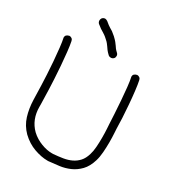

<svg xmlns="http://www.w3.org/2000/svg" viewBox="-224 -1073 1108 1220"><g transform="rotate(30 329.5 -463.5)"><path d="M566.4 -715.8Q572.3 -688.5 577.6 -643.1Q583 -597.7 586.9 -548.3Q590.8 -499 593.3 -453.1Q595.7 -407.2 595.7 -378.9Q595.7 -373 597.7 -344.2Q599.6 -315.4 599.6 -278.3Q599.6 -242.2 596.7 -204.6Q593.8 -167 585 -138.7Q569.3 -86.9 540 -56.6Q510.7 -26.4 474.6 -10.7Q438.5 4.9 400.9 9.8Q363.3 14.6 332 17.6Q327.1 18.6 323.7 18.6Q320.3 18.6 315.4 18.6Q271.5 18.6 219.2 0Q167 -18.6 123 -60.5Q82 -101.6 65.4 -155.3Q48.8 -209 46.9 -272.5L43.9 -377Q43 -407.2 40.5 -453.6Q38.1 -500 34.2 -548.3Q30.3 -596.7 25.4 -640.6Q20.5 -684.6 14.6 -710.9Q14.6 -732.4 42 -738.3Q51.8 -738.3 59.6 -732.4Q67.4 -726.6 69.3 -715.8Q75.2 -687.5 80.1 -642.1Q85 -596.7 88.9 -547.4Q92.8 -498 95.2 -452.1Q97.7 -406.2 98.6 -377.9L101.6 -270.5V-252.9Q101.6 -159.2 162.1 -99.6Q179.7 -83 199.2 -71.3Q218.8 -59.6 239.3 -51.8Q259.8 -43.9 279.3 -40Q298.8 -36.1 315.4 -36.1H327.1Q364.3 -39.1 397 -44.4Q429.7 -49.8 456.1 -62.5Q482.4 -75.2 502 -96.7Q521.5 -118.2 532.2 -154.3Q540 -178.7 542.5 -212.4Q544.9 -246.1 544.9 -279.3Q544.9 -318.4 543 -347.2Q541 -376 541 -377.9Q540 -407.2 537.1 -453.1Q534.2 -499 530.8 -547.4Q527.3 -595.7 522.5 -640.1Q517.6 -684.6 511.7 -710.9Q511.7 -732.4 539.1 -738.3Q548.8 -738.3 556.6 -732.4Q564.5 -726.6 566.4 -715.8ZM327.1 -831.1Q332 -823.2 337.9 -815.4Q343.8 -807.6 356.4 -795.9Q365.2 -788.1 365.2 -776.4Q365.2 -764.6 358.4 -757.8Q349.6 -749 337.9 -749Q327.1 -749 319.3 -755.9Q303.7 -770.5 295.9 -781.2Q288.1 -792 282.2 -800.8Q276.4 -808.6 270.5 -816.4Q264.6 -824.2 251 -835.9Q237.3 -848.6 228.5 -854.5Q219.7 -860.4 211.9 -865.2Q203.1 -870.1 192.9 -877Q182.6 -883.8 166 -897.5Q157.2 -906.2 157.2 -918.9Q157.2 -927.7 163.1 -936.5Q172.9 -946.3 184.6 -946.3Q191.4 -946.3 202.1 -939.5Q215.8 -927.7 224.1 -921.9Q232.4 -916 240.2 -911.1Q250 -906.2 260.3 -898.9Q270.5 -891.6 287.1 -877Q303.7 -861.3 312.5 -850.6Q321.3 -839.8 327.1 -831.1Z"/></g></svg>

Font: Coming Soon
Style: Regular
Weight: 400
Designer: Dathan Boardman
Foundry: Open Window
Version: Version 1.002